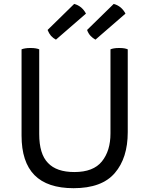

<svg xmlns="http://www.w3.org/2000/svg" viewBox="-20 -944 764 987"><path d="M181.6 -690.4Q174.8 -693.4 164.1 -695.3Q153.3 -697.3 136.7 -697.3Q120.1 -697.3 109.4 -695.3Q97.7 -693.4 90.8 -690.4Q90.8 -668 90.8 -625Q90.8 -530.3 90.8 -247.1Q90.8 -111.3 157.2 -43.9Q223.6 23.4 358.4 23.4Q503.9 23.4 570.3 -54.7Q636.7 -131.8 636.7 -264.6Q636.7 -406.2 636.7 -690.4Q629.9 -693.4 620.1 -695.3Q609.4 -697.3 592.8 -697.3Q576.2 -697.3 565.4 -695.3Q554.7 -693.4 547.9 -690.4Q547.9 -545.9 547.9 -257.8Q547.9 -168.9 503.9 -114.3Q460 -59.6 362.3 -59.6Q270.5 -59.6 226.6 -106.4Q181.6 -152.3 181.6 -254.9Q181.6 -400.4 181.6 -690.4ZM267.6 -740.2Q306.6 -773.4 421.9 -874Q413.1 -891.6 397.5 -905.3Q380.9 -918.9 361.3 -923.8Q315.4 -878.9 224.6 -790Q231.4 -772.5 242.2 -759.8Q253.9 -747.1 267.6 -740.2ZM470.7 -740.2Q509.8 -773.4 625 -874Q616.2 -891.6 600.6 -905.3Q584 -918.9 564.5 -923.8Q518.6 -878.9 427.7 -790Q433.6 -772.5 445.3 -759.8Q457 -747.1 470.7 -740.2Z"/></svg>

Font: cl
Style: Regular
Weight: 400
Designer: Mitja Miklavcic
Version: Version 1.0